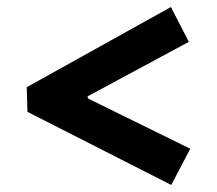

<svg xmlns="http://www.w3.org/2000/svg" viewBox="-20 -520 618 546"><path d="M467 6 58 -202 56 -272 466 -500 517 -401 229 -246 230 -240 521 -97Z"/></svg>

Font: Eczar ExtraBold
Style: Regular
Weight: 800
Designer: Vaibhav Singh
Foundry: Rosetta Type Foundry
Version: Version 2.000